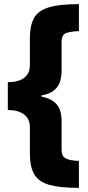

<svg xmlns="http://www.w3.org/2000/svg" viewBox="-20 -744 427 932"><path d="M363 168Q272 168 220 153.5Q168 139 146.5 102.5Q125 66 125 0V-127Q125 -168 96 -189Q67 -210 18 -210V-345Q69 -345 97 -366Q125 -387 125 -428V-558Q125 -618 144 -654.5Q163 -691 214.5 -707.5Q266 -724 363 -724V-593Q328 -592 303.5 -584.5Q279 -577 279 -541V-404Q279 -347 255 -318Q231 -289 181 -281V-275Q232 -265 255.5 -237Q279 -209 279 -155V-16Q279 15 300 25.5Q321 36 363 37Z"/></svg>

Font: Noto Sans Lao Condensed Black
Style: Regular
Weight: 900
Width: 3
Designer: Monotype Design Team
Foundry: Monotype Imaging Inc.
Version: Version 2.003; ttfautohint (v1.8.4.7-5d5b)